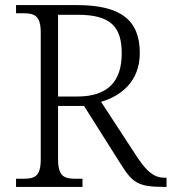

<svg xmlns="http://www.w3.org/2000/svg" viewBox="-20 -734 674 754"><path d="M43 0H304V-32H278C232 -32 208 -41 208 -109V-318H310L454 -90C500 -17 521 0 624 0H634V-36H627C585 -36 558 -59 520 -115L377 -334C457 -358 529 -415 529 -526C529 -656 453 -714 282 -714H43V-682H70C117 -682 140 -672 140 -605V-109C140 -41 117 -32 70 -32H43ZM284 -355H208V-676H285C416 -676 458 -628 458 -524C458 -414 403 -355 284 -355Z"/></svg>

Font: Noto Serif Georgian Light
Style: Regular
Weight: 300
Designer: Monotype Design Team, Akaki Razmadze
Foundry: Google LLC
Version: Version 2.003